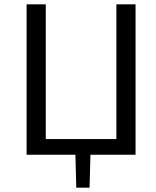

<svg xmlns="http://www.w3.org/2000/svg" viewBox="-20 -710 714 881"><path d="M602 0H395L391 151H330L326 0H102V-690H190V-72H514V-690H602Z"/></svg>

Font: Taylor Sans
Style: Regular
Weight: 400
Italic angle: -8°
Designer: Natanael Gama
Version: Version 1.001 September 8, 2015